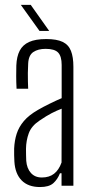

<svg xmlns="http://www.w3.org/2000/svg" viewBox="-20 -768 381 794"><path d="M145.5 5.5Q96.5 5.5 69.5 -22Q42.5 -49.5 39.5 -100Q39 -115 38.5 -126.8Q38 -138.5 38.5 -153.5Q40 -187 49 -215Q58 -243 78.8 -267.5Q99.5 -292 137 -313.5Q158.5 -326 185.5 -339.2Q212.5 -352.5 235 -362V-499.5Q235 -535 220.5 -550.5Q206 -566 168.5 -566Q137.5 -566 117.8 -552.8Q98 -539.5 96.5 -504.5Q95.5 -485.5 95.2 -466.2Q95 -447 95.5 -430.2Q96 -413.5 96.5 -401H48.5Q47 -429 47 -452.5Q47 -476 47.5 -497Q49 -534.5 61.5 -558.5Q74 -582.5 100.5 -594.5Q127 -606.5 171.5 -606.5Q214.5 -606.5 239 -594.8Q263.5 -583 273.5 -557.5Q283.5 -532 283.5 -492V0H234.5V-51.5H228Q218 -26 200.2 -10.2Q182.5 5.5 145.5 5.5ZM153 -34Q183.5 -34 203.5 -49.5Q223.5 -65 234.5 -96L235 -318.5Q215 -311 194 -300.2Q173 -289.5 143 -269Q110 -247 99 -217Q88 -187 87.5 -152.5Q87.5 -138.5 87.8 -125.8Q88 -113 88.5 -103Q91 -71.5 107.8 -52.8Q124.5 -34 153 -34ZM143.5 -640 66 -748H107L183.5 -640Z"/></svg>

Font: Big Shoulders Text Thin ExtraLight
Style: Regular
Weight: 250
Version: Version 2.002